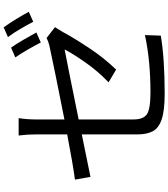

<svg xmlns="http://www.w3.org/2000/svg" viewBox="44 -920 912 1040"><g transform="rotate(-90 500.0 -400.0)"><path d="M844 -659 790 -635Q774 -666 752 -704.5Q730 -743 709 -773L762 -796Q782 -768 804.5 -729Q827 -690 844 -659ZM373 -663V-507Q505 -533 615 -555.5Q725 -578 761 -586Q795 -593 814 -604L873 -558Q871 -555 869 -552Q858 -534 848 -518Q813 -453 759 -372Q705 -291 643 -227L574 -268Q632 -323 680 -391Q728 -459 752 -506Q734 -503 622.5 -480.5Q511 -458 373 -430V-132Q373 -80 401 -60.5Q429 -41 519 -41Q693 -41 830 -71L827 15Q701 36 513 36Q420 36 372.5 19.5Q325 3 308.5 -29.5Q292 -62 292 -111V-413Q132 -381 62 -366L47 -450Q124 -460 292 -492V-663Q292 -708 286 -755H380Q373 -707 373 -663ZM819 -813 872 -836Q893 -807 917 -768Q941 -729 956 -700L902 -676Q885 -709 863 -746.5Q841 -784 819 -813Z"/></g></svg>

Font: Noto Sans CJK KR Regular (TTF)
Style: Regular
Weight: 400
Designer: Ryoko NISHIZUKA 西塚涼子 (kana & ideographs); Paul D. Hunt (Latin, Greek & Cyrillic); Wenlong ZHANG 张文龙 (bopomofo); Sandoll 
Foundry: Adobe Systems Incorporated
Version: Version 1.004;PS 1.004;hotconv 1.0.82;makeotf.lib2.5.63406